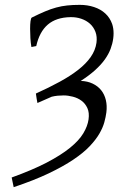

<svg xmlns="http://www.w3.org/2000/svg" viewBox="-20 -650 494 794"><path d="M419.9 -185.5Q417.5 -166.5 411.4 -144.3Q405.3 -122.1 390.9 -97.2Q376.5 -72.3 350.8 -45.2Q325.2 -18.1 283.4 10Q241.7 38.1 181.4 66.9Q121.1 95.7 36.6 124Q34.2 112.3 32.2 103Q30.3 93.8 28.3 84Q113.8 53.2 172.9 22.5Q231.9 -8.3 269.3 -38.6Q306.6 -68.8 324.5 -98.6Q342.3 -128.4 346.2 -156.2Q350.1 -184.1 341.3 -203.1Q332.5 -222.2 316.9 -233.6Q301.3 -245.1 281.2 -250.2Q261.2 -255.4 243.2 -255.4Q230.5 -255.4 218 -254.2Q205.6 -252.9 193.8 -250Q179.7 -243.7 165 -237.3Q150.4 -231 134.8 -224.1Q133.8 -230 131.6 -241.5Q129.4 -252.9 128.4 -263.2Q182.6 -287.6 226.8 -311.8Q271 -335.9 303.5 -361.3Q335.9 -386.7 355.2 -414.3Q374.5 -441.9 378.9 -473.1Q382.3 -498 374.8 -518.1Q367.2 -538.1 352.1 -551.8Q336.9 -565.4 315.9 -572.5Q294.9 -579.6 271.5 -579.1Q212.4 -578.1 177.7 -548.3Q143.1 -518.6 129.9 -459.5L109.9 -455.6Q106.9 -471.7 105.7 -492.2Q104.5 -512.7 104.5 -530.8Q104.5 -549.3 106.2 -562.5Q107.9 -575.7 111.8 -577.6Q142.6 -592.8 166.3 -602.8Q189.9 -612.8 212.4 -618.9Q234.9 -625 257.8 -627.4Q280.8 -629.9 310.1 -629.9Q341.8 -629.9 369.1 -620.8Q396.5 -611.8 415.5 -594.2Q434.6 -576.7 443.8 -550.8Q449.7 -533.2 449.7 -512.2Q449.7 -502 448.2 -490.7Q445.3 -469.2 437.3 -447.8Q429.2 -426.3 413.8 -404.5Q398.4 -382.8 374 -360.6Q349.6 -338.4 314 -315.4Q341.8 -314.5 363.3 -304.2Q384.8 -293.9 398.4 -276.9Q412.1 -259.8 417.7 -236.3Q423.3 -212.9 419.9 -185.5Z"/></svg>

Font: Akkhara
Style: Italic
Weight: 400
Italic angle: -7°
Designer: J. Victor Gaultney
Version: Version 1.00 June 13, 2006, initial release